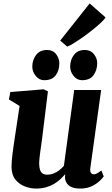

<svg xmlns="http://www.w3.org/2000/svg" viewBox="-20 -1088 654 1118"><path d="M189 10Q159 10 126.5 -1.8Q94 -13.5 71 -40.8Q48 -68 47 -115Q47 -132.5 48.8 -153.5Q50.5 -174.5 53.5 -197.8Q56.5 -221 60 -245Q63.5 -269 67 -292L94 -471L32 -509L40 -552L234 -568L259 -556L226 -288Q223.5 -266.5 220.2 -244.5Q217 -222.5 214.2 -202.2Q211.5 -182 209.8 -165.5Q208 -149 208 -138Q208 -114 213 -99.2Q218 -84.5 228.2 -77.8Q238.5 -71 255 -71Q274.5 -71 292.2 -78Q310 -85 325 -96.8Q340 -108.5 352 -122L412 -564H569L506 -110Q503.5 -90.5 509.2 -81.8Q515 -73 526 -73Q534.5 -73 543 -77.2Q551.5 -81.5 570 -95L584 -61Q579 -52.5 561.5 -35.5Q544 -18.5 515.2 -4.2Q486.5 10 448 10Q407.5 10 386.5 -4Q365.5 -18 360 -42Q359.5 -45 359 -48.5Q358.5 -52 358.5 -55.8Q358.5 -59.5 359 -63.5Q359.5 -67.5 360 -71L358 -72Q345.5 -57.5 329.8 -43Q314 -28.5 293.5 -16.5Q273 -4.5 247.2 2.8Q221.5 10 189 10ZM237 -621Q208 -621 187.8 -646.2Q167.5 -671.5 168 -702Q169 -741.5 191.2 -769.2Q213.5 -797 253 -797Q288 -797 306.8 -772.5Q325.5 -748 325.5 -719Q325.5 -679 304.8 -650Q284 -621 237 -621ZM457.5 -621Q428.5 -621 408.2 -646.2Q388 -671.5 388.5 -702Q389.5 -741.5 411.2 -769.2Q433 -797 473.5 -797Q507.5 -797 527 -772.5Q546.5 -748 546 -719Q545.5 -679 524.5 -650Q503.5 -621 457.5 -621ZM330.5 -851.5 502 -1068 594.5 -986.5Q589 -976.5 570.2 -958.5Q551.5 -940.5 525 -919Q498.5 -897.5 469.8 -876.8Q441 -856 415 -839.8Q389 -823.5 371.5 -816.5Z"/></svg>

Font: Merriweather Light 18pt Black
Style: Italic
Weight: 900
Italic angle: -7.8°
Version: Version 2.101